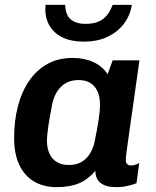

<svg xmlns="http://www.w3.org/2000/svg" viewBox="-20 -759 640 789"><path d="M212 10Q160 10 121 -12.5Q82 -35 60 -80Q38 -125 38 -192Q38 -262 53.5 -322Q69 -382 99.5 -426.5Q130 -471 174.5 -496Q219 -521 279 -521Q327 -521 364.5 -503.5Q402 -486 422 -454L443 -511H553L503 -157Q499 -131 498 -119.5Q497 -108 497 -99Q497 -90 503 -84.5Q509 -79 518 -79Q526 -79 534.5 -81.5Q543 -84 552 -89L541 -6Q525 0 504 5Q483 10 457 10Q415 10 393.5 -7Q372 -24 372 -57Q341 -21 304 -5.5Q267 10 212 10ZM263 -81Q303 -81 329 -103.5Q355 -126 367 -168Q380 -230 385.5 -268Q391 -306 391 -328Q391 -376 368.5 -403Q346 -430 303 -430Q262 -430 235 -406.5Q208 -383 196 -338Q185 -283 179 -243.5Q173 -204 173 -179Q173 -152 182.5 -129.5Q192 -107 212 -94Q232 -81 263 -81ZM325 -588Q268 -588 231.5 -608Q195 -628 179 -662Q163 -696 167 -739H248Q249 -699 270 -680Q291 -661 332 -661Q376 -661 402 -680Q428 -699 443 -739H522Q515 -696 489.5 -662Q464 -628 422.5 -608Q381 -588 325 -588Z"/></svg>

Font: Chivo Mono SemiBold
Style: Italic
Weight: 600
Italic angle: -8.05°
Monospace: yes
Version: Version 1.008